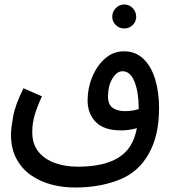

<svg xmlns="http://www.w3.org/2000/svg" viewBox="-20 -649 769 857"><path d="M314 188Q260 188 209 174.5Q158 161 117.5 132.5Q77 104 53 59Q29 14 29 -49Q29 -75 38.5 -128.5Q48 -182 85 -255L167 -219Q144 -168 134 -132.5Q124 -97 124 -59Q124 -6 151.5 28Q179 62 225 78.5Q271 95 327 95Q518 95 570 -13Q584 -40 591 -77Q574 -72 556 -69.5Q538 -67 521 -67Q444 -67 407.5 -104.5Q371 -142 371 -201Q371 -255 391.5 -305Q412 -355 448.5 -387.5Q485 -420 534 -420Q585 -420 620 -386.5Q655 -353 672.5 -295.5Q690 -238 690 -167Q690 -43 644 37Q599 119 512 153.5Q425 188 314 188ZM462 -218Q462 -183 482.5 -168Q503 -153 537 -153Q570 -153 599 -162Q599 -166 599 -169Q599 -237 580.5 -284Q562 -331 527 -331Q501 -331 481.5 -298Q462 -265 462 -218ZM535 -522Q512 -522 496.5 -537.5Q481 -553 481 -574Q481 -596 496.5 -612.5Q512 -629 535 -629Q557 -629 572.5 -612.5Q588 -596 588 -574Q588 -553 572.5 -537.5Q557 -522 535 -522Z"/></svg>

Font: Noto Sans Arabic UI Cn Md
Style: Regular
Weight: 500
Width: 3
Designer: Monotype Design Team, Nadine Chahine and Nizar Qandah
Foundry: Monotype Imaging Inc.
Version: Version 2.010; ttfautohint (v1.8.4.7-5d5b)